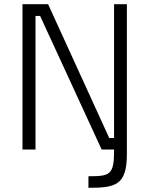

<svg xmlns="http://www.w3.org/2000/svg" viewBox="-20 -712 712 914"><path d="M149 0V-636H171L464 0H523V8C523 122 501 127 401 127V182C529 182 584 171 584 21V-692H523V-55H500L209 -692H87V0Z"/></svg>

Font: RazerF5 Light
Style: Regular
Weight: 300
Foundry: Razer Inc.
Version: Version 2